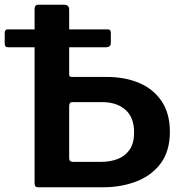

<svg xmlns="http://www.w3.org/2000/svg" viewBox="-20 -796 775 816"><path d="M141 0Q127 0 127 -17V-758Q127 -767 131 -771.5Q135 -776 145 -776H252Q274 -776 274 -755V-479Q274 -469 285 -469H433Q512 -469 572.5 -443Q633 -417 667.5 -365Q702 -313 702 -236Q702 -155 664 -103Q626 -51 561 -25.5Q496 0 416 0ZM291 -108H408Q450 -108 482 -121Q514 -134 532 -161.5Q550 -189 550 -233Q550 -297 513 -329.5Q476 -362 414 -362H287Q274 -362 274 -345V-123Q274 -108 291 -108ZM17 -595Q7 -595 3.5 -599Q0 -603 0 -612V-655Q0 -671 12 -671H439Q451 -671 451 -657V-613Q451 -595 429 -595Z"/></svg>

Font: Libre Franklin SemiBold
Style: Regular
Weight: 600
Designer: Pablo Impallari, Rodrigo Fuenzalida, Nhung Nguyen
Foundry: Impallari Type
Version: Version 3.000